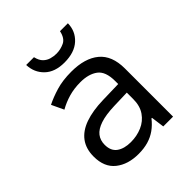

<svg xmlns="http://www.w3.org/2000/svg" viewBox="-206 -870 1012 1012"><g transform="rotate(-45 300.0 -364.5)"><path d="M243 11Q164 11 114.5 -28.5Q65 -68 65 -147Q65 -205 93.5 -243.5Q122 -282 177 -301.5Q232 -321 311 -323L427 -326V-348Q427 -420 390.5 -447Q354 -474 293 -474Q246 -474 206 -462.5Q166 -451 131 -431L99 -499Q137 -518 185.5 -532.5Q234 -547 298 -547Q399 -547 454.5 -501Q510 -455 510 -359V0H437L427 -74H423Q401 -46 374.5 -27Q348 -8 315.5 1.5Q283 11 243 11ZM258 -62Q303 -62 341.5 -78.5Q380 -95 403.5 -129Q427 -163 427 -214V-262L330 -259Q266 -257 226 -243.5Q186 -230 168 -206.5Q150 -183 150 -150Q150 -104 179.5 -83Q209 -62 258 -62ZM307 -606Q236 -606 196.5 -644Q157 -682 155 -740H213Q220 -710 235.5 -695Q251 -680 271 -674.5Q291 -669 310 -669Q341 -669 369.5 -682.5Q398 -696 407 -740H466Q465 -682 423.5 -644Q382 -606 307 -606Z"/></g></svg>

Font: Noto Sans Mono
Style: Regular
Weight: 400
Designer: Monotype Design Team
Foundry: Monotype Imaging Inc.
Version: Version 2.014